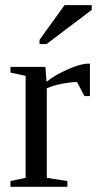

<svg xmlns="http://www.w3.org/2000/svg" viewBox="-20 -715 373 735"><path d="M324.2 -471.2V-347.2H303.2L274.9 -400.9Q250.5 -400.9 217 -394.3Q183.6 -387.7 159.2 -377V-34.2L237.8 -22V0H20V-22L78.1 -34.2V-424.8L20 -437V-459H153.8L158.2 -401.9Q187.5 -426.3 237.5 -448.7Q287.6 -471.2 316.9 -471.2ZM131.3 -546.4V-562.5L227.1 -695.3H331.1V-677.2L158.2 -546.4Z"/></svg>

Font: Times New Roman
Style: Regular
Weight: 400
Designer: Steve Matteson
Foundry: Ascender Corporation
Version: Version 2.00.3